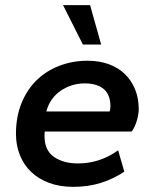

<svg xmlns="http://www.w3.org/2000/svg" viewBox="-20 -716 600 746"><path d="M265 10Q212 10 170.5 -5.5Q129 -21 100.5 -48.5Q72 -76 57 -114Q42 -152 42 -196Q42 -262 63.5 -315Q85 -368 122.5 -404.5Q160 -441 211 -460.5Q262 -480 320 -480Q366 -480 403 -466.5Q440 -453 465.5 -428Q491 -403 505 -368.5Q519 -334 519 -292Q519 -273 512 -248.5Q505 -224 492 -205H154Q153 -200 153 -196Q153 -192 153 -187Q153 -132 189.5 -106.5Q226 -81 283 -81Q368 -81 439 -132L463 -49Q419 -20 370.5 -5Q322 10 265 10ZM309 -392Q258 -392 216 -363.5Q174 -335 160 -283H406Q409 -292 409 -303Q409 -348 383 -370Q357 -392 309 -392ZM302 -543 225 -696H330L373 -543Z"/></svg>

Font: Celebes SemiBold
Style: Italic
Weight: 600
Italic angle: -10°
Designer: Anugrah Pasau
Foundry: Lafontype
Version: Version 1.000; ttfautohint (v1.8.4)